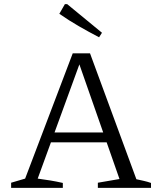

<svg xmlns="http://www.w3.org/2000/svg" viewBox="-20 -912 767 932"><path d="M642 -42Q660 -38 678 -34Q696 -30 713 -24V0H455V-25L560 -43L356 -626H375L163 -45Q194 -41 224 -36Q254 -31 285 -24V0H34V-25L102 -45L333 -653H417ZM205 -221V-269H535V-221ZM461 -731Q411 -757 362.5 -785Q314 -813 268 -845L295 -892H306L475 -753Z"/></svg>

Font: Piazzolla Thin Light
Style: Regular
Weight: 300
Version: Version 2.005